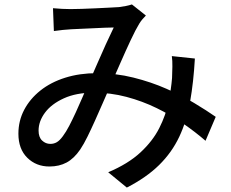

<svg xmlns="http://www.w3.org/2000/svg" viewBox="-20 -781 1040 866"><path d="M219 -744Q239 -742 260.5 -741Q282 -740 298 -740Q319 -740 349 -741Q379 -742 411 -743.5Q443 -745 472 -746.5Q501 -748 517 -749Q533 -751 548 -754Q563 -757 575 -761L638 -711Q629 -702 621.5 -693Q614 -684 608 -674Q592 -648 569.5 -600Q547 -552 522.5 -496Q498 -440 475 -388Q460 -354 443 -315Q426 -276 408.5 -237Q391 -198 374.5 -164.5Q358 -131 342 -107Q314 -66 280.5 -48Q247 -30 203 -30Q143 -30 103 -69.5Q63 -109 63 -178Q63 -236 89 -285.5Q115 -335 162 -372.5Q209 -410 274 -430.5Q339 -451 417 -451Q502 -451 582 -431Q662 -411 731 -380.5Q800 -350 856.5 -316Q913 -282 953 -254L907 -146Q862 -185 806.5 -223.5Q751 -262 686.5 -293.5Q622 -325 550.5 -344Q479 -363 402 -363Q324 -363 268 -337.5Q212 -312 183 -273Q154 -234 154 -192Q154 -162 170 -147Q186 -132 207 -132Q223 -132 236 -139.5Q249 -147 263 -166Q278 -186 292.5 -214Q307 -242 322 -274.5Q337 -307 351.5 -341Q366 -375 379 -405Q399 -448 418.5 -493.5Q438 -539 457.5 -581.5Q477 -624 493 -657Q478 -657 453 -656Q428 -655 399 -653.5Q370 -652 344 -651Q318 -650 301 -649Q285 -648 263.5 -646Q242 -644 223 -641ZM859 -517Q853 -411 837.5 -323Q822 -235 788.5 -164Q755 -93 697.5 -36.5Q640 20 552 65L468 -4Q558 -42 613.5 -93.5Q669 -145 698.5 -203.5Q728 -262 740 -320.5Q752 -379 756 -429Q757 -454 757.5 -480.5Q758 -507 755 -528Z"/></svg>

Font: Noto Sans JP Thin Medium
Style: Regular
Weight: 500
Version: Version 2.004-H2;hotconv 1.0.118;makeotfexe 2.5.65603